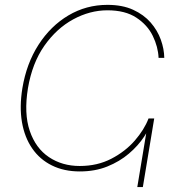

<svg xmlns="http://www.w3.org/2000/svg" viewBox="-20 -755 697 775"><path d="M302.2 -63Q238.3 -63 189.5 -87.2Q140.6 -111.3 109.9 -156Q79.1 -200.7 68.6 -262.2Q58.1 -323.7 70.3 -398.9Q86.9 -499 135.7 -574.7Q184.6 -650.4 256.3 -692.9Q328.1 -735.4 413.6 -735.4Q474.1 -735.4 517.3 -715.6Q560.5 -695.8 588.1 -664.1Q615.7 -632.3 629.2 -594.7Q642.6 -557.1 643.1 -521.5H620.1Q618.2 -565.9 596.7 -610.1Q575.2 -654.3 530.3 -683.8Q485.4 -713.4 413.6 -713.4Q342.8 -713.4 275.4 -676.8Q208 -640.1 158.9 -570.1Q109.9 -500 92.8 -398.9Q76.2 -296.9 100.1 -226.8Q124 -156.7 177.5 -120.8Q231 -85 301.8 -85Q373 -85 429.4 -114.3Q485.8 -143.6 524.2 -187.7Q562.5 -231.9 579.6 -276.9H597.7Q586.9 -241.7 562.3 -204.1Q537.6 -166.5 500.2 -134.8Q462.9 -103 413.3 -83Q363.8 -63 302.2 -63ZM534.2 0 580.1 -276.9H602.5L556.6 0Z"/></svg>

Font: Inter 28pt Thin
Style: Italic
Weight: 250
Italic angle: -9.3988°
Designer: Rasmus Andersson
Foundry: rsms
Version: Version 4.001;git-66647c0bb